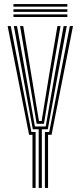

<svg xmlns="http://www.w3.org/2000/svg" viewBox="-20 -929 399 949"><path d="M171.2 0V-290H142.2L91.5 -564L48.5 -800H64L106.8 -564L152.5 -303.8H206L251.2 -564L294.5 -800H310L266.5 -564L216.2 -290H186.8V0ZM140.5 0V-262.8H123.8L17.8 -800H33.2L135.2 -276.5H156V0ZM202 0V-276.5H223.2L325.2 -800H340.8L234.8 -262.8H217.5V0ZM161.2 -317.2 119.5 -564 79.2 -800H94.8L134 -564L172.5 -331H185.8L223.8 -564L263.8 -800H279.2L238.2 -564L197.2 -317.2ZM313 -896H46.5V-908.8H313ZM313 -845H46.5V-857.8H313ZM313 -870.5H46.5V-883.2H313Z"/></svg>

Font: Big Shoulders Inline Display Thin Medium
Style: Regular
Weight: 500
Version: Version 2.002